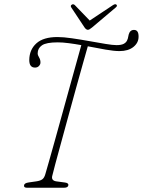

<svg xmlns="http://www.w3.org/2000/svg" viewBox="-20 -882 671 902"><path d="M225 -54Q221 -33.5 244.5 -30L285.5 -24.5Q303.5 -22 301 -11Q299 0 280 0H107Q91 0 93 -11.5Q94 -22 115.5 -25L150.5 -30Q168.5 -32.5 178.2 -39.2Q188 -46 193 -64Q198 -81 210 -123.2Q222 -165.5 238.2 -223.5Q254.5 -281.5 272.2 -346.2Q290 -411 307.5 -473.8Q325 -536.5 339.2 -588Q353.5 -639.5 362 -670Q331.5 -675.5 302.8 -679.2Q274 -683 251.5 -683Q197 -683 177 -669Q157 -655 157 -631.5Q157 -622.5 163.8 -611.8Q170.5 -601 170 -587.5Q170 -579.5 163 -572Q156 -564.5 144.5 -564.5Q117.5 -564.5 117.5 -600Q118 -648.5 150.8 -678.2Q183.5 -708 250 -708Q278 -708 317.8 -702.2Q357.5 -696.5 399 -689Q440.5 -681.5 475 -675.8Q509.5 -670 527.5 -670Q549.5 -670 561 -676Q572.5 -682 577 -692Q581.5 -701.5 582.2 -708.5Q583 -715.5 584.5 -719.5Q590.5 -741.5 609.5 -741.5Q631.5 -741.5 631 -709.5Q631 -681 606.8 -661.5Q582.5 -642 541.5 -642Q515.5 -642 475.8 -649Q436 -656 392.5 -664.5Q384 -634 369.2 -582.2Q354.5 -530.5 337 -467Q319.5 -403.5 301.5 -337.8Q283.5 -272 267.5 -213.2Q251.5 -154.5 240 -112.2Q228.5 -70 225 -54ZM412 -752.5Q399.5 -742 393 -742Q385 -742 377.5 -752.5L314.5 -847.5Q309.5 -856 318 -860.5Q325 -864.5 332 -857.5L401.5 -785.5L510 -857.5Q521.5 -865 526.5 -860.5Q533 -855 524.5 -847.5Z"/></svg>

Font: Fraunces 72pt S100 Thin
Style: Italic
Weight: 100
Italic angle: -16°
Version: Version 1.000; ttfautohint (v1.8.3)